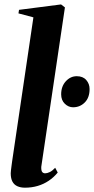

<svg xmlns="http://www.w3.org/2000/svg" viewBox="-20 -837 425 868"><path d="M166.5 -82.5Q166 -65 171 -59.2Q176 -53.5 184 -53.5Q193 -53.5 204.8 -59Q216.5 -64.5 229.5 -78.5L241 -57Q223 -35 200.2 -19.8Q177.5 -4.5 150.5 3.5Q123.5 11.5 92.5 11.5Q73.5 11.5 58.8 5Q44 -1.5 36.2 -16Q28.5 -30.5 28.5 -53.5Q28.5 -58.5 29.5 -66.5Q30.5 -74.5 31.8 -84.8Q33 -95 34.5 -105.5L131 -758.5L63.5 -776.5L66 -792.5L256 -817L273.5 -803.5ZM256.5 -410.5Q256.5 -446.5 277.5 -469.5Q298.5 -492.5 327 -492.5Q355 -492.5 370 -475.2Q385 -458 385 -434.5Q385 -395.5 363.2 -373.8Q341.5 -352 310.5 -352Q289.5 -352 273 -368Q256.5 -384 256.5 -410.5Z"/></svg>

Font: Merriweather 144pt
Style: Bold Italic
Weight: 700
Italic angle: -7.8°
Version: Version 2.101